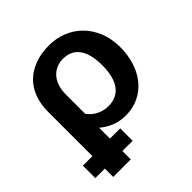

<svg xmlns="http://www.w3.org/2000/svg" viewBox="-199 -655 955 955"><g transform="rotate(-45 279.0 -177.5)"><path d="M178 -153Q200.5 -123.5 229.2 -110.8Q258 -98 287 -98Q315 -98 337.5 -107.8Q360 -117.5 376 -138Q392 -158.5 400.5 -189.8Q409 -221 409 -264Q409 -307.5 400.5 -338Q392 -368.5 376.5 -388Q361 -407.5 339.8 -416.2Q318.5 -425 292.5 -425Q269 -425 248 -416.2Q227 -407.5 211.5 -390.5Q196 -373.5 187 -348.2Q178 -323 178 -290.5ZM54.5 -290.5Q54.5 -343 70.2 -385.8Q86 -428.5 116.2 -458.5Q146.5 -488.5 191 -505Q235.5 -521.5 292.5 -521.5Q342 -521.5 386.2 -503.8Q430.5 -486 463.8 -452.8Q497 -419.5 516.5 -371.8Q536 -324 536 -264Q536 -208.5 520.5 -160.8Q505 -113 476.2 -78.2Q447.5 -43.5 406.8 -23.8Q366 -4 315.5 -4Q274.5 -4 239.8 -17.8Q205 -31.5 178 -55.5V21H250V108.5H178V167.5H54.5V108.5H-12.5V21H54.5Z"/></g></svg>

Font: Lato 2
Style: Bold
Weight: 700
Designer: Lukasz Dziedzic with Adam Twardoch and Botio Nikoltchev
Foundry: tyPoland Lukasz Dziedzic
Version: Version 2.015; 2015-08-06; http://www.latofonts.com/